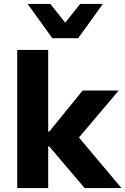

<svg xmlns="http://www.w3.org/2000/svg" viewBox="-20 -960 640 980"><path d="M68 0V-705H226V-288H231L402 -498H586L359 -230L362 -283L600 0H412L231 -213H226V0ZM247 -765 121 -940H237L313 -844L389 -940H505L379 -765Z"/></svg>

Font: Nunito Sans 9pt ExtraBold
Style: Regular
Weight: 800
Version: Version 3.101;gftools[0.9.27]